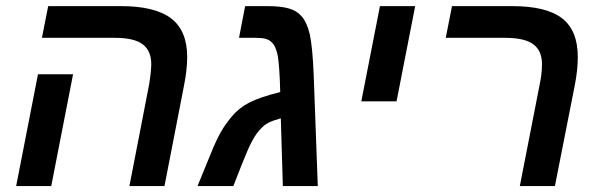

<svg xmlns="http://www.w3.org/2000/svg" viewBox="-20 -624 2012 644"><path d="M597.2 -336.9 531.7 0H414.1L480 -339.8Q487.3 -384.8 487.3 -409.2Q487.3 -453.6 458.7 -475.3Q430.2 -497.1 365.2 -497.1H120.6L141.6 -603.5H385.3Q500 -603.5 554 -562.3Q607.9 -521 607.9 -432.6Q607.9 -391.1 597.2 -336.9ZM225.1 -375 151.9 0H34.2L107.4 -375Z M876.5 -603.5Q921.9 -603.5 948.7 -595.7Q975.6 -587.9 990.7 -570.3Q1009.3 -549.8 1019 -509.3Q1023.4 -488.8 1026.9 -454.3Q1030.3 -419.9 1032.2 -372.1L1045.9 0H928.7L921.9 -227.1Q896 -220.2 881.1 -212.6Q866.2 -205.1 855 -192.4Q840.3 -177.7 826.7 -152.8Q819.8 -141.1 810.8 -120.1Q801.8 -99.1 789.1 -67.4L762.7 0H642.6L678.7 -88.4Q696.8 -134.8 712.4 -165.3Q728 -195.8 744.1 -216.3Q767.6 -249.5 798.6 -269.8Q829.6 -290 886.2 -306.2L919.9 -315.4Q918.9 -359.4 916.7 -389.2Q914.6 -418.9 912.1 -434.6Q905.8 -468.3 892.1 -481.4Q883.8 -490.2 871.1 -493.7Q858.4 -497.1 838.4 -497.1H781.7L802.2 -603.5Z M1372.6 -603.5 1310.1 -284.2H1191.9L1254.4 -603.5Z M1907.7 -336.9 1841.3 0H1723.6L1790 -339.8Q1797.9 -376 1797.9 -409.2Q1797.9 -453.6 1769 -475.3Q1740.2 -497.1 1674.3 -497.1H1475.1L1496.1 -603.5H1697.8Q1812.5 -603.5 1865.2 -562.7Q1918 -522 1918 -432.6Q1918 -389.2 1907.7 -336.9Z"/></svg>

Font: Arimo SemiBold
Style: Italic
Weight: 600
Italic angle: -12°
Version: Version 1.33